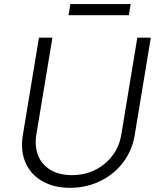

<svg xmlns="http://www.w3.org/2000/svg" viewBox="-20 -913 784 946"><path d="M656.6 -727.3H723L643.5 -245.7Q631 -171.9 587 -113.3Q543 -54.7 474.3 -21.1Q405.5 12.4 324.9 12.4Q244.3 12.4 187 -21.1Q129.6 -54.7 104.9 -113.5Q80.3 -172.2 92.3 -245.7L171.9 -727.3H238.3L159.1 -250.4Q149.9 -192.8 167.6 -147.4Q185.4 -101.9 228.7 -76Q272 -50.1 334.2 -50.1Q428.3 -50.1 495.9 -106.4Q563.6 -162.6 577.8 -250.4ZM623.9 -893.1 615.1 -838.1H317.5L326.7 -893.1Z"/></svg>

Font: Karasuma Gothic
Style: Light Italic
Weight: 300
Italic angle: 9.39998°
Designer: Rasmus Andersson / Ryoko Nishizuka
Foundry: rsms
Version: Version 1.00